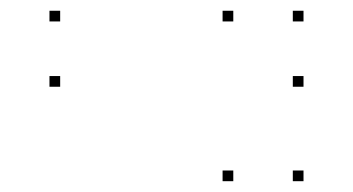

<svg xmlns="http://www.w3.org/2000/svg" viewBox="-20 -471 660 359"><path d="M547.5 -308.8V-328.8H527.5V-308.8ZM547.5 -430.9V-450.9H527.5V-430.9ZM92.5 -430.9V-450.9H72.5V-430.9ZM92.5 -308.8V-328.8H72.5V-308.8ZM416.2 -132.2V-152.2H396.2V-132.2ZM547.5 -132.2V-152.2H527.5V-132.2ZM547.5 -430.9V-450.9H527.5V-430.9ZM416.2 -430.9V-450.9H396.2V-430.9Z"/></svg>

Font: Monaspace Xenon Dots Var
Style: Regular
Weight: 400
Designer: Riley Cran and the Lettermatic Team
Version: Version 1.100 (Monaspace Xenon Dots)